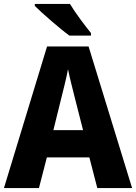

<svg xmlns="http://www.w3.org/2000/svg" viewBox="-20 -951 688 971"><path d="M334 -931H156V-921C192 -885 285 -804 331 -771H440V-784C412 -818 360 -887 334 -931ZM472 0H648L428 -716H218L0 0H177L217 -155H432ZM360 -450 400 -293H250L289 -451C298 -487 317 -561 324 -601C332 -559 350 -491 360 -450Z"/></svg>

Font: Noto Sans Gurmukhi UI SemiCondensed ExtraBold
Style: Regular
Weight: 800
Width: 4
Designer: Jelle Bosma - Monotype Design Team
Foundry: Monotype Imaging Inc.
Version: Version 2.004